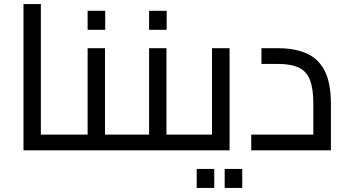

<svg xmlns="http://www.w3.org/2000/svg" viewBox="-20 -736 1695 940"><path d="M180 0V-77H301V0ZM95 0V-716H180V0ZM301 0V-77Q314 -77 317.5 -67Q321 -57 321 -39Q321 -22 317.5 -11Q314 0 301 0Z M494 0V-77H602V0ZM301 0V-77H450L409 -43V-500H494V0ZM301 0Q288 0 284.5 -11Q281 -22 281 -39Q281 -57 284.5 -67Q288 -77 301 -77ZM602 0V-77Q615 -77 618.5 -67Q622 -57 622 -39Q622 -22 618.5 -11Q615 0 602 0ZM409 -590V-683H495V-590Z M795 0V-77H903V0ZM602 0V-77H751L710 -43V-500H795V0ZM602 0Q589 0 585.5 -11Q582 -22 582 -39Q582 -57 585.5 -67Q589 -77 602 -77ZM903 0V-77Q916 -77 919.5 -67Q923 -57 923 -39Q923 -22 919.5 -11Q916 0 903 0ZM710 -590V-683H796V-590Z M903 0V-77H1060L1018 -43V-500H1104V0ZM903 0Q890 0 886.5 -11Q883 -22 883 -39Q883 -57 886.5 -67Q890 -77 903 -77ZM943 184V91H1029V184ZM1080 184V91H1166V184Z M1210 0V-77H1582L1514 -17V-228Q1514 -302 1497.5 -344.5Q1481 -387 1443 -405Q1405 -423 1341 -423H1260V-500H1341Q1423 -500 1481 -474.5Q1539 -449 1569.5 -389.5Q1600 -330 1600 -228V0Z"/></svg>

Font: Cairo Medium
Style: Regular
Weight: 500
Designer: Mohamed Gaber, Accademia di Belle Arti di Urbino
Foundry: Kief Type Foundry, Accademia di Belle Arti di Urbino
Version: Version 3.117